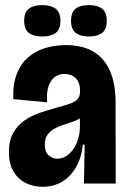

<svg xmlns="http://www.w3.org/2000/svg" viewBox="-20 -715 497 748"><path d="M146 12.7Q110.5 12.7 80.6 -1.9Q50.7 -16.5 32.8 -46.5Q14.8 -76.5 14.8 -122.2Q14.8 -167.8 31.5 -197.3Q48.2 -226.8 75.6 -245.8Q103 -264.7 135.5 -275.6Q168 -286.5 198 -295Q238 -305 257.8 -313.1Q277.5 -321.2 284.8 -332.2Q292 -343.2 292 -360.5Q292 -393.2 275.2 -410.1Q258.3 -427 230.7 -427Q211.2 -427 194.9 -416.2Q178.7 -405.3 169.8 -381Q160.8 -356.7 163.5 -316.3L31.8 -328.8Q29.5 -385 44.8 -425.3Q60.2 -465.7 88.7 -490.7Q117.2 -515.7 155.2 -527.5Q193.2 -539.3 235.8 -539.3Q300.5 -539.3 343.4 -514.1Q386.3 -488.8 408.3 -439Q430.3 -389.2 430.3 -314.2V-204.5Q430.5 -170.2 430.6 -136.2Q430.7 -102.3 430.8 -68.4Q430.8 -34.5 430.8 0H307Q307.8 -37.3 308.5 -74.8Q309.2 -112.3 309.8 -151.3H302.7Q297.8 -102.3 276.8 -65Q255.8 -27.7 222.7 -7.5Q189.5 12.7 146 12.7ZM203.7 -96.8Q220 -96.8 235.4 -105.6Q250.8 -114.3 263.2 -130.6Q275.5 -146.8 283.2 -169.7Q291 -192.5 291.2 -221V-265.2L316.2 -275.2Q307.7 -262.7 292.1 -253.8Q276.5 -245 258.3 -239.1Q240.2 -233.2 221.9 -227Q203.7 -220.8 188.6 -211.6Q173.5 -202.3 164 -188.5Q154.5 -174.7 154.5 -151.8Q154.5 -123.7 169.1 -110.2Q183.7 -96.8 203.7 -96.8ZM326.3 -572.8Q293.4 -572.8 275.1 -586.8Q256.8 -600.8 256.8 -633.7Q256.8 -667.5 274.7 -681.3Q292.5 -695.2 326.4 -695.2Q359.3 -695.2 377.7 -681.3Q396 -667.5 396 -633.3Q396 -600.7 377.6 -586.8Q359.2 -572.8 326.3 -572.8ZM144 -572.8Q111.8 -572.8 93 -586.3Q74.2 -599.8 74.2 -634.5Q74.2 -667.3 92.5 -681.2Q110.8 -695.2 143.8 -695.2Q177.7 -695.2 196.5 -681.3Q215.3 -667.5 215.3 -634.3Q215.3 -599.7 196.5 -586.2Q177.7 -572.8 144 -572.8Z"/></svg>

Font: Bricolage Grotesque 96pt ExtraBold SemiCondensed
Style: Regular
Weight: 800
Width: 4
Version: Version 1.001;gftools[0.9.33.dev8+g029e19f]